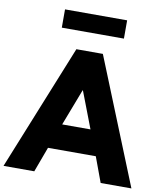

<svg xmlns="http://www.w3.org/2000/svg" viewBox="-137 -1154 1059 1242"><g transform="rotate(10 392.0 -533.0)"><path d="M188 -1066V-946H596V-1066ZM479 -825H305L-28 0H174L235 -165H549L610 0H812ZM485 -330H299L391 -570H393Z"/></g></svg>

Font: Hussar Techniczny
Style: Bold 
Weight: 700
Foundry: Cannot Into Space Fonts
Version: Version 0.77